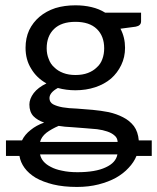

<svg xmlns="http://www.w3.org/2000/svg" viewBox="-20 -535 602 737"><path d="M133.8 57.6Q136.7 72.3 146.5 84Q157.2 96.7 174.8 105.5Q192.4 115.2 217.8 120.1Q243.2 126 277.3 126Q346.7 126 385.7 107.4Q424.8 89.8 430.7 57.6Q405.3 57.6 356.4 57.6Q300.8 57.6 133.8 57.6ZM431.6 9.8Q430.7 -5.9 419.9 -14.6Q409.2 -24.4 391.6 -30.3Q375 -36.1 352.5 -39.1Q330.1 -41 305.7 -43Q281.2 -44.9 254.9 -46.9Q228.5 -47.9 205.1 -51.8Q177.7 -40 158.2 -25.4Q138.7 -9.8 133.8 9.8Q232.4 9.8 431.6 9.8ZM269.5 -451.2Q215.8 -451.2 187.5 -423.8Q159.2 -396.5 159.2 -349.6Q159.2 -327.1 167 -308.6Q173.8 -289.1 188.5 -276.4Q202.1 -262.7 222.7 -254.9Q243.2 -247.1 269.5 -247.1Q296.9 -247.1 317.4 -254.9Q337.9 -262.7 351.6 -276.4Q366.2 -289.1 373 -308.6Q379.9 -327.1 379.9 -349.6Q379.9 -396.5 351.6 -423.8Q323.2 -451.2 269.5 -451.2ZM562.5 63.5Q547.9 63.5 503.9 63.5Q494.1 87.9 473.6 109.4Q454.1 130.9 424.8 147.5Q396.5 163.1 358.4 172.9Q320.3 182.6 275.4 182.6Q223.6 182.6 183.6 172.9Q144.5 163.1 117.2 147.5Q89.8 130.9 74.2 109.4Q58.6 87.9 54.7 63.5Q37.1 63.5 2.9 63.5Q2.9 54.7 2.9 27.3Q2.9 21.5 2.9 3.9Q17.6 3.9 64.5 3.9Q75.2 -18.6 97.7 -36.1Q119.1 -53.7 149.4 -64.5Q124 -73.2 108.4 -88.9Q92.8 -105.5 92.8 -133.8Q92.8 -155.3 109.4 -177.7Q126 -199.2 158.2 -214.8Q120.1 -236.3 99.6 -271.5Q78.1 -305.7 78.1 -351.6Q78.1 -388.7 91.8 -418.9Q106.4 -449.2 131.8 -470.7Q157.2 -492.2 192.4 -503.9Q227.5 -514.6 269.5 -514.6Q302.7 -514.6 331.1 -507.8Q360.4 -501 383.8 -486.3Q429.7 -486.3 521.5 -486.3Q521.5 -478.5 521.5 -453.1Q521.5 -436.5 501 -432.6Q481.4 -429.7 442.4 -424.8Q460 -391.6 460 -351.6Q460 -315.4 445.3 -285.2Q430.7 -254.9 406.2 -233.4Q380.9 -211.9 345.7 -200.2Q310.5 -188.5 269.5 -188.5Q234.4 -188.5 202.1 -197.3Q169.9 -179.7 169.9 -158.2Q169.9 -142.6 183.6 -134.8Q198.2 -127 220.7 -123Q244.1 -119.1 274.4 -118.2Q304.7 -116.2 335.9 -113.3Q367.2 -110.4 397.5 -104.5Q427.7 -97.7 452.1 -85Q477.5 -72.3 494.1 -50.8Q509.8 -29.3 512.7 3.9Q529.3 3.9 562.5 3.9Q562.5 18.6 562.5 63.5Z"/></svg>

Font: Lato
Style: Regular
Weight: 400
Designer: Lukasz Dziedzic with Adam Twardoch and Botio Nikoltchev
Version: Version 2.015; 2015-08-06; http://www.latofonts.com/